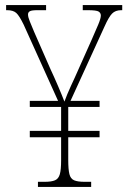

<svg xmlns="http://www.w3.org/2000/svg" viewBox="-20 -734 504 754"><path d="M129 0V-20H156Q182 -20 196 -26Q210 -32 215 -50Q220 -68 220 -104V-195H97V-220H220V-314H97V-338H208L73 -637Q56 -672 44 -683Q32 -694 8 -694H4V-714H161V-694H127Q105 -694 97.5 -690Q90 -686 90 -677Q90 -667 97 -650Q104 -633 114 -609L178 -463Q193 -431 208 -396Q223 -361 233 -335Q238 -349 244.5 -364.5Q251 -380 258.5 -396.5Q266 -413 274 -430L340 -578Q356 -614 366 -638Q376 -662 376 -673Q376 -683 367.5 -688.5Q359 -694 325 -694H305V-714H460V-694H456Q433 -694 420 -680.5Q407 -667 391 -631L257 -338H371V-314H248V-220H371V-195H248V-106Q248 -69 252.5 -50.5Q257 -32 271 -26Q285 -20 312 -20H338V0Z"/></svg>

Font: Noto Serif Khmer Condensed Thin
Style: Regular
Weight: 250
Width: 3
Designer: Danh Hong and the Monotype Design Team
Foundry: Monotype Imaging Inc.
Version: Version 2.004